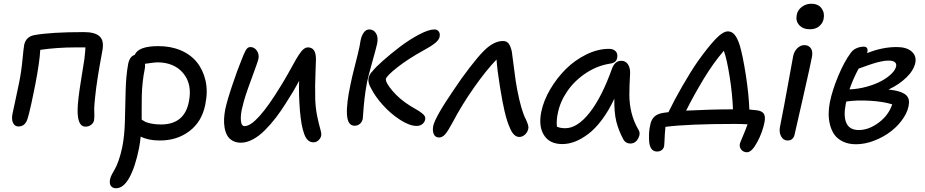

<svg xmlns="http://www.w3.org/2000/svg" viewBox="-20 -713 4957 1029"><path d="M438 -34.2Q394.5 -34.2 396 -126Q396.5 -173.8 414.3 -283.4Q432.1 -393.1 432.1 -395Q437 -436.5 438 -459H386.2Q286.1 -459 195.8 -445.8Q192.4 -380.4 168.9 -258.8Q167 -249 159.4 -212.4Q151.9 -175.8 147.7 -156.5Q143.6 -137.2 137.2 -111.6Q130.9 -85.9 126 -71.8Q112.8 -35.2 79.1 -35.2Q59.1 -35.2 50 -54Q41 -72.8 46.9 -103Q48.3 -110.8 62.3 -174.6Q76.2 -238.3 82 -268.1Q94.2 -326.2 100.3 -391.6Q106.4 -457 109.9 -474.1Q120.1 -516.6 164.1 -524.9Q253.4 -541 430.2 -541Q490.2 -541 514.9 -517.1Q539.6 -493.2 527.8 -437Q527.3 -434.1 521.7 -403.1Q516.1 -372.1 512.9 -354.2Q509.8 -336.4 504.2 -301.5Q498.5 -266.6 495.4 -241.2Q492.2 -215.8 489 -184.8Q485.8 -153.8 484.9 -129.9Q484.9 -124 485.4 -109.1Q485.8 -94.2 485.6 -84.7Q485.4 -75.2 483.9 -67.9Q481.4 -54.2 468.5 -44.2Q455.6 -34.2 438 -34.2Z M836.9 40Q774.9 40 733.9 19Q731 50.3 725.1 81.1Q704.6 182.6 673.1 239.3Q641.6 295.9 602.1 295.9Q583.5 295.9 574.5 283.7Q565.4 271.5 569.8 248Q572.3 235.8 580.1 220.9Q587.9 206.1 596.4 191.7Q605 177.2 616 146.2Q627 115.2 635.3 75.2Q647.5 14.6 649.4 -64.5Q651.4 -143.6 653.3 -225.3Q655.3 -307.1 667 -371.1Q675.8 -411.6 702.1 -418.9Q721.2 -465.8 829.1 -465.8Q895.5 -465.8 949 -443.1Q1002.4 -420.4 1035.6 -378.9Q1068.8 -337.4 1081.8 -279.8Q1094.7 -222.2 1080.1 -151.9Q1062 -61 995.6 -10.5Q929.2 40 836.9 40ZM755.9 -344.2Q748.5 -308.6 744.6 -271Q740.7 -233.4 740 -202.1Q739.3 -170.9 739.3 -136.2Q739.3 -101.6 739.3 -71.8Q751.5 -64 758.8 -60.1Q766.1 -56.2 789.1 -51Q812 -45.9 842.3 -45.9Q968.8 -45.9 992.2 -168Q1011.2 -260.7 962.6 -319.8Q914.1 -378.9 822.3 -378.9Q810.1 -378.9 756.8 -371.1Q758.8 -356.9 755.9 -344.2Z M1271 51.8Q1245.1 51.8 1226.3 41Q1207.5 30.3 1197.8 12.9Q1188 -4.4 1183.8 -28.1Q1179.7 -51.8 1180.9 -75.9Q1182.1 -100.1 1187 -126Q1196.3 -171.4 1225.3 -257.6Q1254.4 -343.8 1273.4 -389.2Q1288.1 -428.7 1297.9 -444.8Q1307.6 -460.9 1321.3 -460.9Q1342.3 -460.9 1356 -442.4Q1369.6 -423.8 1365.2 -397.9Q1361.8 -381.8 1325.7 -284.9Q1289.6 -188 1280.3 -144Q1269 -103.5 1270.8 -70.3Q1272.5 -37.1 1291 -37.1Q1353.5 -37.1 1483.4 -250Q1502 -279.8 1522.7 -316.4Q1543.5 -353 1555.7 -375.5Q1567.9 -397.9 1581.3 -418.7Q1594.7 -439.5 1606.4 -449.2Q1618.2 -459 1630.4 -459Q1673.3 -459 1673.3 -396Q1672.9 -379.9 1671.1 -330.8Q1669.4 -281.7 1668.9 -253.9Q1668.5 -226.1 1669.4 -181.2Q1671.4 -130.9 1680.2 -89.1Q1689 -47.4 1695.8 -24.4Q1702.6 -1.5 1702.1 8.8Q1700.7 25.4 1688.2 37.6Q1675.8 49.8 1660.2 49.8Q1643.1 49.8 1630.6 38.6Q1618.2 27.3 1609.9 3.9Q1601.6 -19.5 1596.4 -48.3Q1591.3 -77.1 1587.4 -119.1Q1580.6 -205.1 1583 -279.8Q1553.2 -223.1 1512.2 -160.2Q1484.9 -116.7 1457.3 -80.8Q1429.7 -44.9 1398.4 -13.9Q1367.2 17.1 1334.5 34.4Q1301.8 51.8 1271 51.8Z M2213.4 -38.1Q2174.8 -38.1 2124.3 -70.8Q2073.7 -103.5 2032.2 -149.7Q1990.7 -195.8 1969.2 -238.8Q1950.7 -268.6 1955.1 -294.9Q1960.9 -316.9 1976.1 -331.1Q1991.7 -351.6 2033 -388.2Q2074.2 -424.8 2123.8 -462.4Q2173.3 -500 2225.3 -527.6Q2277.3 -555.2 2308.1 -555.2Q2323.2 -555.2 2330.8 -544.9Q2338.4 -534.7 2336.9 -522Q2336.4 -502 2312.5 -482.7Q2288.6 -463.4 2248 -441.9Q2167.5 -397.5 2109.6 -352.1Q2051.8 -306.6 2048.3 -290Q2044.9 -272 2083.3 -226.3Q2121.6 -180.7 2181.2 -144Q2189 -139.2 2203.6 -130.9Q2218.3 -122.6 2226.1 -117.4Q2233.9 -112.3 2242.9 -105.2Q2252 -98.1 2255.9 -91.3Q2259.8 -84.5 2259.3 -77.1Q2257.8 -60.1 2244.9 -49.1Q2231.9 -38.1 2213.4 -38.1ZM1880.4 -39.1Q1843.3 -39.1 1839.6 -98.4Q1835.9 -157.7 1859.4 -265.1Q1865.2 -295.4 1882.3 -361.8Q1899.4 -428.2 1906.2 -460.9Q1906.7 -463.9 1908.9 -475.3Q1911.1 -486.8 1912.1 -494.1Q1918 -523.4 1930.2 -539.3Q1942.4 -555.2 1959 -555.2Q1982.9 -555.2 1995.6 -533.9Q2008.3 -512.7 2001 -478Q1995.6 -453.6 1974.6 -378.9Q1953.6 -304.2 1947.3 -273.9Q1938.5 -228 1933.6 -184.1Q1928.7 -140.1 1927 -111.8Q1925.3 -83.5 1924.3 -77.1Q1920.9 -59.6 1908.9 -49.3Q1897 -39.1 1880.4 -39.1Z M2333 23.9Q2313 23.9 2304.9 6.1Q2296.9 -11.7 2301.8 -38.1Q2313 -87.4 2412.1 -231.9Q2453.1 -293.9 2498 -352.1Q2543 -410.2 2570.8 -438Q2624.5 -493.2 2675.8 -493.2Q2696.3 -493.2 2706.8 -478.5Q2717.3 -463.9 2723.1 -436Q2726.1 -418.9 2735.1 -344.7Q2744.1 -270.5 2752 -231.9Q2773.9 -118.7 2797.9 -74.2Q2813 -41.5 2812 -28.8Q2810.5 -8.8 2795.9 6.1Q2781.2 21 2763.2 21Q2749 21 2737.1 10.5Q2725.1 0 2715.6 -20.8Q2706.1 -41.5 2698.7 -63.7Q2691.4 -85.9 2684.1 -117.2Q2673.3 -162.1 2659.2 -249.3Q2645 -336.4 2641.1 -394Q2585.4 -336.4 2519.8 -242.9Q2454.1 -149.4 2404.8 -55.2Q2381.8 -12.2 2366.5 5.9Q2351.1 23.9 2333 23.9Z M2993.7 59.1Q2925.8 59.1 2895.5 11.5Q2865.2 -36.1 2880.9 -113.8Q2893.1 -173.3 2928.5 -233.9Q2963.9 -294.4 3012.2 -342.5Q3060.5 -390.6 3122.1 -420.9Q3183.6 -451.2 3243.7 -451.2Q3267.1 -451.2 3279.5 -438.2Q3292 -425.3 3287.6 -402.8Q3283.2 -376.5 3250.5 -372.1Q3182.1 -361.8 3121.1 -321.8Q3060.1 -281.7 3021 -225.1Q2981.9 -168.5 2969.7 -106.9Q2960.9 -67.4 2964.8 -34.2Q2981.9 -25.9 3009.8 -25.9Q3074.2 -25.9 3139.9 -109.1Q3205.6 -192.4 3260.7 -347.2Q3276.4 -387.2 3309.6 -387.2Q3333 -387.2 3345.7 -367.9Q3358.4 -348.6 3356.9 -317.9Q3353 -253.4 3353 -204.6Q3353 -155.8 3364.3 -109.6Q3375.5 -63.5 3400.9 -19Q3415 1.5 3400.4 28.8Q3385.7 56.2 3357.9 56.2Q3333 56.2 3320.8 34.2Q3295.4 -13.2 3283.2 -61.3Q3271 -109.4 3272.5 -184.1Q3242.2 -119.6 3206.1 -71.3Q3169.9 -22.9 3133.3 4.6Q3096.7 32.2 3062 45.7Q3027.3 59.1 2993.7 59.1Z M3983.4 103Q3964.4 103 3952.9 89.1Q3941.4 75.2 3945.3 57.1Q3947.3 49.8 3962.6 13.9Q3978 -22 3986.3 -46.9Q3950.2 -48.8 3917.5 -48.8Q3668.5 -48.8 3546.4 -33.2Q3544.4 -16.6 3543.2 4.2Q3542 24.9 3541.3 42.2Q3540.5 59.6 3540 63Q3539.6 79.6 3528.8 89.4Q3518.1 99.1 3501.5 99.1Q3460.4 99.1 3458.5 35.2Q3456.5 -10.3 3465.3 -44.9Q3475.1 -99.1 3533.2 -107.9Q3534.2 -107.9 3544.9 -109.6Q3555.7 -111.3 3562.5 -111.8Q3592.8 -174.8 3637.7 -252.9Q3682.6 -331.1 3721.2 -386.2Q3773.4 -459.5 3813.7 -502.2Q3854 -544.9 3881.3 -544.9Q3901.4 -544.9 3916.5 -527.6Q3931.6 -510.3 3944.3 -471.2Q3960.9 -415.5 3977.1 -311.5Q3993.2 -207.5 3996.1 -126Q4021.5 -124 4034.2 -122.1Q4063 -119.1 4073.2 -104Q4083.5 -88.9 4077.1 -57.1Q4066.4 -2.9 4037.6 50Q4008.8 103 3983.4 103ZM3752.4 -292Q3696.8 -199.7 3657.2 -120.1Q3790.5 -127 3908.2 -127Q3905.3 -208 3890.6 -301.3Q3876 -394.5 3859.4 -440.9Q3803.7 -376.5 3752.4 -292Z M4320.8 -556.2Q4283.7 -556.2 4263.4 -578.4Q4243.2 -600.6 4250 -632.8Q4254.4 -658.7 4276.9 -675.8Q4299.3 -692.9 4328.1 -692.9Q4365.2 -692.9 4383.1 -668.2Q4400.9 -643.6 4394 -611.8Q4390.6 -590.3 4371.3 -573.2Q4352.1 -556.2 4320.8 -556.2ZM4201.2 40Q4178.2 40 4166.3 17.8Q4154.3 -4.4 4160.2 -33.2Q4184.1 -153.3 4204.1 -265.4Q4224.1 -377.4 4231 -413.1Q4236.3 -438 4253.2 -454.6Q4270 -471.2 4291 -471.2Q4313 -471.2 4325 -455.1Q4336.9 -439 4332 -410.2Q4324.2 -367.7 4285.2 -197Q4246.1 -26.4 4239.7 2.9Q4233.4 40 4201.2 40Z M4567.9 60.1Q4527.8 60.1 4498.5 46.1Q4469.2 32.2 4452.9 9.8Q4436.5 -12.7 4428.7 -42.7Q4420.9 -72.8 4421.1 -103.5Q4421.4 -134.3 4427.7 -166Q4440.9 -230.5 4472.7 -306.4Q4504.4 -382.3 4538.6 -428.2Q4549.8 -445.3 4569.3 -454.1Q4588.9 -462.9 4608.9 -462.9Q4633.3 -462.9 4628.9 -435.1Q4628.4 -434.1 4627.9 -431.6Q4627.4 -429.2 4627 -428.2Q4707.5 -460.9 4785.6 -460.9Q4838.4 -460.9 4865.5 -437.3Q4892.6 -413.6 4885.7 -377Q4877 -335.9 4838.1 -298.1Q4799.3 -260.3 4741.7 -232.9Q4796.4 -228 4825 -211.4Q4853.5 -194.8 4851.6 -162.1Q4849.6 -123 4823.2 -82.5Q4796.9 -42 4757.1 -10.7Q4717.3 20.5 4666.5 40.3Q4615.7 60.1 4567.9 60.1ZM4743.7 -388.2Q4733.9 -388.2 4723.6 -387.2Q4713.4 -386.2 4700.9 -383.3Q4688.5 -380.4 4679.9 -378.4Q4671.4 -376.5 4655.5 -371.1Q4639.6 -365.7 4633.1 -363.5Q4626.5 -361.3 4606.9 -354.2Q4587.4 -347.2 4581.5 -345.2Q4551.8 -289.6 4532.7 -233.9Q4580.1 -235.8 4625.7 -248.5Q4671.4 -261.2 4704.1 -279.1Q4736.8 -296.9 4758.1 -317.9Q4779.3 -338.9 4782.7 -357.9Q4785.6 -371.6 4775.6 -379.9Q4765.6 -388.2 4743.7 -388.2ZM4512.7 -155.8Q4499.5 -89.8 4516.4 -53Q4533.2 -16.1 4582.5 -16.1Q4636.2 -16.1 4689.5 -55.9Q4742.7 -95.7 4761.7 -153.8Q4713.4 -168.9 4641.8 -173.1Q4570.3 -177.2 4515.6 -168.9Q4514.2 -163.1 4512.7 -155.8Z"/></svg>

Font: Shantell Sans Bouncy
Style: Italic
Weight: 400
Italic angle: -11.31°
Designer: Stephen Nixon, Anya Danilova, Shantell Martin
Foundry: Arrow Type
Version: Version 1.006;[9816181b4]